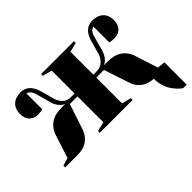

<svg xmlns="http://www.w3.org/2000/svg" viewBox="-138 -751 1156 1156"><g transform="rotate(-45 440.0 -172.5)"><path d="M875 -25V165H845Q825 152 802 124Q760 72 760 0Q711 -3 681 -26.5Q651 -50 640 -85L585 -250H520V-30L580 -15V0H300V-15L360 -30V-250H295L240 -85Q228 -48 195.5 -24Q163 0 110 0H5V-15L55 -30L105 -185Q119 -223 152.5 -246.5Q186 -270 245 -270H275Q261 -276 253 -284Q228 -307 220 -340L195 -430Q185 -472 155 -480V-345L142 -342Q126 -340 115 -340Q81 -340 60.5 -361Q40 -382 40 -420Q40 -462 65 -486Q90 -510 135 -510Q201 -510 225 -430L250 -340Q259 -311 278 -293Q297 -275 325 -275H360V-470L300 -485V-500H580V-485L520 -470V-275H550Q579 -275 600 -293.5Q621 -312 630 -340L655 -430Q679 -510 745 -510Q790 -510 815 -486Q840 -462 840 -420Q840 -382 819.5 -361Q799 -340 765 -340Q751 -340 737 -342L725 -345V-480Q695 -472 685 -430L660 -340Q650 -305 627 -284Q619 -276 605 -270H635Q694 -270 727.5 -246.5Q761 -223 775 -185L825 -30Z"/></g></svg>

Font: Yeseva One
Style: Regular
Weight: 400
Designer: Jovanny Lemonad
Foundry: Jovanny Lemonad
Version: Version 2.000